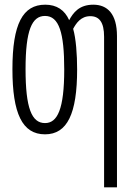

<svg xmlns="http://www.w3.org/2000/svg" viewBox="-20 -563 570 819"><path d="M424 -406V236H479V-409C479 -504 438 -543 378 -543C317 -543 292 -508 275 -477C256 -520 222 -543 173 -543C77 -543 33 -461 33 -268C33 -79 75 10 172 10C267 10 309 -78 309 -267C309 -331 304 -399 292 -440C305 -464 325 -494 365 -494C403 -494 424 -469 424 -406ZM172 -38C115 -38 89 -102 89 -268C89 -434 116 -495 172 -495C232 -495 254 -423 254 -267C254 -97 225 -38 172 -38Z"/></svg>

Font: Noto Sans Mono Condensed Light
Style: Regular
Weight: 300
Width: 3
Designer: Monotype Design Team
Foundry: Monotype Imaging Inc.
Version: Version 2.014